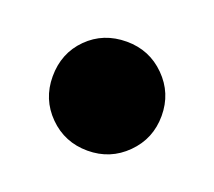

<svg xmlns="http://www.w3.org/2000/svg" viewBox="-51 -152 353 317"><g transform="rotate(20 126.0 6.5)"><path d="M30.3 6.8Q30.3 -34.2 57.6 -61.5Q85 -88.9 126 -88.9Q166 -88.9 193.8 -61Q221.7 -33.2 221.7 6.8Q221.7 46.9 193.8 74.7Q166 102.5 126 102.5Q85.9 102.5 58.1 74.7Q30.3 46.9 30.3 6.8Z"/></g></svg>

Font: Gen Jyuu GothicX Heavy
Style: Bold
Weight: 900
Designer: [Source Han Sans]
Ryoko NISHIZUKA  (kana & ideographs); Paul D. Hunt (Latin, Greek & Cyrillic); Wenlong ZHANG  (bopomofo
Version: Version 1.002.20150607